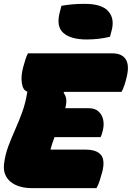

<svg xmlns="http://www.w3.org/2000/svg" viewBox="-24 -977 684 997"><path d="M295 -947Q325 -952 352 -954.5Q379 -957 416 -957Q504 -957 538 -919Q572 -881 556 -820L547 -786Q518 -779 488 -775.5Q458 -772 426 -772Q344 -772 305.5 -805.5Q267 -839 286 -912ZM144 0Q70 0 30 -34Q-10 -68 -3 -126Q3 -174 19 -217Q35 -260 54.5 -303.5Q74 -347 91.5 -395Q109 -443 118 -501Q95 -508 89.5 -545Q84 -582 96 -627Q103 -653 108.5 -669.5Q114 -686 121 -700H559Q610 -700 629.5 -668Q649 -636 633 -574Q628 -552 621.5 -533Q615 -514 607 -500H310L306 -495Q318 -480 320 -461.5Q322 -443 315 -415H438Q470 -415 488.5 -397.5Q507 -380 512 -354Q517 -328 510 -300Q505 -277 498 -265H259Q253 -249 247.5 -232.5Q242 -216 238 -200H420Q476 -200 499 -174Q522 -148 508 -88Q501 -62 494 -40Q487 -18 477 0Z"/></svg>

Font: Recursive Mn Csl St XBk
Style: Italic
Weight: 1000
Italic angle: -15°
Monospace: yes
Version: Version 1.079;hotconv 1.0.112;makeotfexe 2.5.65598; ttfautoh